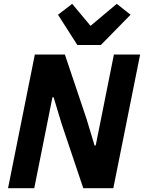

<svg xmlns="http://www.w3.org/2000/svg" viewBox="-20 -983 752 1003"><path d="M507 -748H384L283 -906L357 -963L453 -848L590 -963L662 -906ZM415 0 302 -336 260 -475H254L159 0H22L162 -698H319L432 -362L474 -223H480L575 -698H712L572 0Z"/></svg>

Font: Aneliza
Style: Bold Italic
Weight: 700
Italic angle: -11.31°
Designer: Mike Abbink, Paul van der Laan, Pieter van Rosmalen
Foundry: Bold Monday
Version: Version 3.0